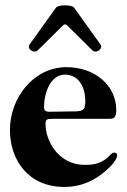

<svg xmlns="http://www.w3.org/2000/svg" viewBox="-20 -701 484 731"><path d="M224.4 10.7C294 10.7 350.1 -17 399.9 -66.8C416.9 -83.8 426.1 -100.9 426.1 -109.4C426.1 -115.1 422.6 -120 414.8 -120C405.5 -120 398.4 -109 388.5 -100.1C360.1 -75.3 328.1 -73.2 303.3 -73.2C201 -73.2 153.4 -166.9 153.4 -227.3C153.4 -245.7 156.6 -248.6 181.1 -248.6H399.1C418.3 -248.6 422.6 -261.4 422.6 -282C422.6 -375.7 341.6 -445.3 233 -445.3C108.7 -445.3 17.8 -329.5 17.8 -206C17.8 -91.6 88.1 10.7 224.4 10.7ZM92.3 -531.2C81.3 -516 108.7 -494.7 124.3 -509.9L219.8 -604.4C225.9 -609.7 230.1 -609.7 236.2 -604L331 -509.9C346.6 -494.7 373.9 -516 362.9 -531.2L262.1 -671.9C253.9 -683.6 201.3 -683.6 193.2 -671.9ZM147.7 -295.5C147.7 -344.5 171.2 -416.9 227.3 -416.9C278.4 -416.9 304.7 -370.7 304.7 -317.5C304.7 -286.9 300.4 -277.7 268.5 -277C233.7 -276.3 202.8 -275.9 171.2 -275.6C150.2 -274.9 147.7 -281.6 147.7 -295.5Z"/></svg>

Font: Margiela Serif
Style: Bold
Weight: 700
Designer: Andreas Faust, Stefan Endress
Version: Version 1.002;FEAKit 1.0